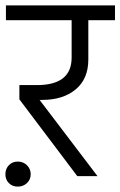

<svg xmlns="http://www.w3.org/2000/svg" viewBox="-42 -654 447 713"><path d="M-22 -7C-22 6.3 -17.7 17.3 -9 26C-0.3 34.7 10.7 39 24 39C37.3 39 48.7 34.7 58 26C67.3 17.3 72 6.3 72 -7C72 -20.3 67.3 -31.5 58 -40.5C48.7 -49.5 37.3 -54 24 -54C10.7 -54 -0.3 -49.5 -9 -40.5C-17.7 -31.5 -22 -20.3 -22 -7ZM30 -285 245 0H320L105 -283H115C166.3 -283 207.7 -296 239 -322C270.3 -348 286 -385 286 -433V-579H385V-634H-20V-579H224V-440C224 -372 181 -338 95 -338H30Z"/></svg>

Font: Hind Light
Style: Regular
Weight: 300
Designer: Manushi Parikh, Satya Rajpurohit
Foundry: Indian Type Foundry
Version: Version 1.201;PS 1.0;hotconv 1.0.78;makeotf.lib2.5.61930; tt